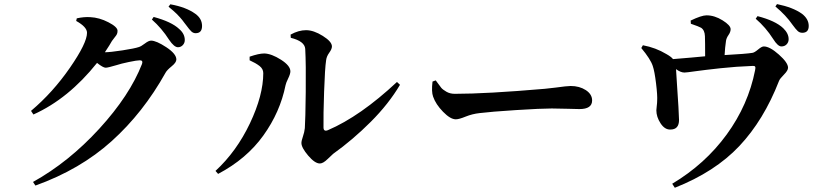

<svg xmlns="http://www.w3.org/2000/svg" viewBox="-20 -848 4010 934"><path d="M490.2 -593.8Q515.6 -593.8 575.7 -603Q635.7 -612.3 655.3 -619.1Q666 -622.1 684.6 -636.2Q703.1 -650.4 714.8 -650.4Q740.2 -650.4 789.1 -618.2Q837.9 -585.9 837.9 -558.6Q837.9 -543.9 814.9 -525.4Q792 -506.8 785.2 -494.1Q676.8 -299.8 523.4 -161.6Q370.1 -23.4 152.3 54.7L140.6 37.1Q314.5 -59.6 462.9 -221.7Q611.3 -383.8 670.9 -537.1Q676.8 -554.7 660.2 -554.7Q646.5 -554.7 606.9 -546.4Q567.4 -538.1 546.9 -531.2Q504.9 -518.6 494.1 -518.6Q481.4 -518.6 452.1 -542Q312.5 -367.2 142.6 -291L130.9 -308.6Q237.3 -398.4 320.3 -518.6Q403.3 -638.7 403.3 -688.5Q403.3 -716.8 350.6 -746.1L353.5 -758.8Q388.7 -766.6 418.9 -764.6Q462.9 -762.7 507.3 -739.7Q551.8 -716.8 551.8 -698.2Q551.8 -688.5 548.8 -682.1Q545.9 -675.8 538.1 -666.5Q530.3 -657.2 524.4 -648.4Q515.6 -631.8 490.2 -593.8ZM718.8 -752.9 727.5 -765.6Q814.5 -742.2 851.6 -707Q878.9 -683.6 878.9 -653.3Q878.9 -638.7 869.1 -628.4Q859.4 -618.2 845.7 -618.2Q827.1 -618.2 802.7 -654.3Q766.6 -710.9 718.8 -752.9ZM799.8 -815.4 808.6 -827.1Q884.8 -813.5 929.7 -781.2Q962.9 -757.8 962.9 -721.7Q962.9 -686.5 931.6 -686.5Q919.9 -686.5 910.6 -695.3Q901.4 -704.1 885.7 -725.6Q883.8 -727.5 877 -736.8Q870.1 -746.1 866.7 -750.5Q863.3 -754.9 855 -764.2Q846.7 -773.4 839.8 -780.3Q833 -787.1 822.3 -796.4Q811.5 -805.7 799.8 -815.4Z M1394.5 -664.1 1393.6 -679.7Q1432.6 -701.2 1468.8 -701.2Q1505.9 -701.2 1550.3 -673.3Q1594.7 -645.5 1594.7 -622.1Q1594.7 -609.4 1581.5 -591.3Q1568.4 -573.2 1566.4 -554.7Q1560.5 -516.6 1556.6 -401.4Q1552.7 -286.1 1553.7 -228.5Q1553.7 -206.1 1575.2 -214.8Q1732.4 -282.2 1911.1 -449.2L1925.8 -435.5Q1871.1 -342.8 1783.7 -255.4Q1696.3 -168 1600.6 -99.6Q1596.7 -96.7 1574.2 -74.7Q1551.8 -52.7 1536.1 -52.7Q1511.7 -52.7 1479 -91.3Q1446.3 -129.9 1446.3 -152.3Q1446.3 -163.1 1453.6 -184.1Q1460.9 -205.1 1462.9 -224.6Q1465.8 -265.6 1467.3 -400.4Q1468.8 -535.2 1464.8 -610.4Q1461.9 -647.5 1394.5 -664.1ZM1260.7 -492.2Q1260.7 -512.7 1242.7 -526.9Q1224.6 -541 1194.3 -554.7V-572.3Q1239.3 -587.9 1265.6 -587.9Q1300.8 -586.9 1346.7 -557.6Q1392.6 -528.3 1392.6 -501Q1392.6 -488.3 1381.8 -466.3Q1371.1 -444.3 1369.1 -433.6Q1342.8 -302.7 1261.2 -189Q1179.7 -75.2 1041 -2L1028.3 -16.6Q1130.9 -111.3 1195.8 -248Q1260.7 -384.8 1260.7 -492.2Z M2084 -451.2 2099.6 -457Q2119.1 -429.7 2126.5 -420.9Q2133.8 -412.1 2151.4 -401.9Q2168.9 -391.6 2192.4 -391.6Q2346.7 -391.6 2629.9 -416Q2654.3 -418 2682.6 -421.9Q2710.9 -425.8 2728.5 -427.7Q2746.1 -429.7 2755.9 -429.7Q2798.8 -429.7 2829.6 -409.7Q2860.4 -389.6 2860.4 -359.4Q2860.4 -317.4 2798.8 -317.4Q2784.2 -317.4 2742.2 -318.8Q2700.2 -320.3 2664.1 -320.3Q2612.3 -320.3 2490.2 -312.5Q2368.2 -304.7 2313.5 -297.9Q2277.3 -293.9 2245.1 -280.8Q2212.9 -267.6 2197.3 -267.6Q2170.9 -267.6 2135.3 -304.2Q2099.6 -340.8 2086.9 -377.9Q2078.1 -401.4 2084 -451.2Z M3340.8 -732.4 3339.8 -748Q3392.6 -773.4 3417 -773.4Q3456.1 -773.4 3495.1 -749Q3534.2 -724.6 3534.2 -706.1Q3534.2 -692.4 3523.9 -677.7Q3513.7 -663.1 3511.7 -649.4Q3506.8 -617.2 3504.9 -580.1Q3609.4 -585.9 3639.6 -590.8Q3649.4 -591.8 3667.5 -606.9Q3685.5 -622.1 3695.3 -622.1Q3724.6 -622.1 3769 -582.5Q3813.5 -543 3813.5 -518.6Q3813.5 -504.9 3793.5 -484.9Q3773.4 -464.8 3769.5 -454.1Q3695.3 -263.7 3576.7 -137.7Q3458 -11.7 3262.7 65.4L3250 45.9Q3410.2 -49.8 3515.1 -193.8Q3620.1 -337.9 3653.3 -506.8Q3656.2 -519.5 3653.3 -523.9Q3650.4 -528.3 3640.6 -527.3Q3561.5 -524.4 3484.9 -516.1Q3408.2 -507.8 3363.3 -501.5Q3318.4 -495.1 3309.6 -495.1Q3291 -495.1 3268.6 -511.7Q3269.5 -493.2 3273.4 -435.1Q3277.3 -377 3280.3 -328.6Q3283.2 -280.3 3283.2 -264.6Q3283.2 -217.8 3241.2 -217.8Q3213.9 -216.8 3193.4 -248Q3172.9 -279.3 3172.9 -311.5Q3172.9 -316.4 3174.8 -332Q3176.8 -347.7 3176.8 -357.4Q3178.7 -382.8 3171.4 -442.4Q3164.1 -502 3155.3 -527.3Q3144.5 -560.5 3099.6 -614.3L3107.4 -627.9Q3169.9 -616.2 3221.7 -585Q3246.1 -571.3 3253.9 -560.5Q3284.2 -562.5 3342.3 -567.9Q3400.4 -573.2 3410.2 -574.2Q3410.2 -645.5 3409.2 -671.9Q3408.2 -701.2 3390.6 -712.9Q3380.9 -718.8 3340.8 -732.4ZM3656.2 -756.8 3665 -769.5Q3752 -747.1 3790 -710.9Q3816.4 -685.5 3816.4 -657.2Q3816.4 -642.6 3806.6 -632.3Q3796.9 -622.1 3781.2 -622.1Q3763.7 -622.1 3741.2 -658.2Q3705.1 -714.8 3656.2 -756.8ZM3752 -816.4 3759.8 -828.1Q3836.9 -812.5 3880.9 -781.2Q3914.1 -755.9 3914.1 -721.7Q3914.1 -688.5 3882.8 -688.5Q3870.1 -688.5 3860.8 -696.8Q3851.6 -705.1 3835.9 -726.6Q3803.7 -773.4 3752 -816.4Z"/></svg>

Font: GenRyuMin TW TTF Bold
Style: Regular
Weight: 700
Version: Version 1.300